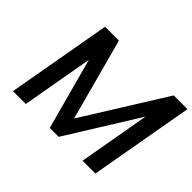

<svg xmlns="http://www.w3.org/2000/svg" viewBox="-138 -950 1206 1206"><g transform="rotate(45 465.0 -347.5)"><path d="M930 -695 807 0H693L777 -476L481 0H402L273 -476L189 0H75L198 -695H321L468 -150L808 -695Z"/></g></svg>

Font: Fz Poppins Med
Style: Italic
Weight: 500
Italic angle: -10°
Designer: Ninad Kale (Devanagari), Jonny Pinhorn (Latin)
Foundry: Indian Type Foundry
Version: Vit hóa bi Vntype.Com & FontZin.Com